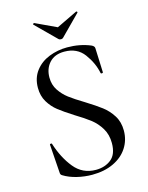

<svg xmlns="http://www.w3.org/2000/svg" viewBox="-121 -872 740 960"><g transform="rotate(-15 249.5 -392.5)"><path d="M294 -348Q344 -317 373.5 -294.5Q403 -272 424 -239Q445 -206 445 -161Q445 -112 419.5 -72.5Q394 -33 346.5 -10.5Q299 12 236 12Q196 12 157 2.5Q118 -7 89 -25Q84 -28 82 -32Q80 -36 80 -44L70 -187Q69 -191 74.5 -192Q80 -193 81 -189Q105 -113 148 -60Q191 -7 260 -7Q307 -7 339 -32.5Q371 -58 371 -116Q371 -160 351 -193Q331 -226 302 -248.5Q273 -271 225 -300Q178 -330 150.5 -351.5Q123 -373 104 -404.5Q85 -436 85 -478Q85 -529 112.5 -565Q140 -601 184.5 -618.5Q229 -636 278 -636Q344 -636 399 -613Q414 -606 414 -595L419 -470Q419 -466 413.5 -465.5Q408 -465 407 -469Q396 -523 360.5 -571Q325 -619 259 -619Q209 -619 181.5 -589Q154 -559 154 -513Q154 -475 173 -446.5Q192 -418 219 -397.5Q246 -377 294 -348ZM144 -791Q144 -793 147 -795Q150 -797 151 -796L260 -745L368 -797H369Q372 -797 373.5 -794.5Q375 -792 373 -790L271 -687Q267 -683 260 -683Q252 -683 248 -687L145 -789Z"/></g></svg>

Font: Cormorant Infant Medium
Style: Regular
Weight: 500
Designer: Christian Thalmann (Catharsis Fonts)
Foundry: Catharsis Fonts
Version: Version 4.000